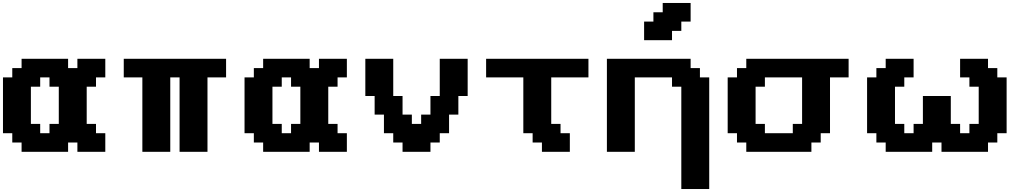

<svg xmlns="http://www.w3.org/2000/svg" viewBox="-20 -1020 6907 1290"><path d="M500 0H687.5V-125H625V-187.5H562.5V-437.5H625V-500H687.5V-625H500V-562.5H437.5V-625H125V-562.5H62.5V-500H0V-125H62.5V-62.5H125V0H437.5V-62.5H500ZM312.5 -125H250V-187.5H187.5V-437.5H250V-500H312.5V-437.5H375V-187.5H312.5Z M1186.5 0H1374V-500H1499V-625H811.5V-500H936.5V0H1124V-500H1186.5Z M2123 0H2310.5V-125H2248V-187.5H2185.5V-437.5H2248V-500H2310.5V-625H2123V-562.5H2060.5V-625H1748V-562.5H1685.5V-500H1623V-125H1685.5V-62.5H1748V0H2060.5V-62.5H2123ZM1935.5 -125H1873V-187.5H1810.5V-437.5H1873V-500H1935.5V-437.5H1998V-187.5H1935.5Z M2684.6 0H2872.1V-62.5H2934.6V-125H2997.1V-250H3059.6V-375H3122.1V-625H2934.6V-375H2872.1V-250H2809.6V-187.5H2747.1V-250H2684.6V-375H2622.1V-625H2434.6V-375H2497.1V-250H2559.6V-125H2622.1V-62.5H2684.6Z M3621.1 0H3808.6V-125H3746.1V-187.5H3683.6V-500H3933.6V-625H3246.1V-500H3496.1V-125H3558.6V-62.5H3621.1Z M4557.6 250H4745.1V-500H4682.6V-562.5H4620.1V-625H4057.6V0H4245.1V-500H4495.1V-437.5H4557.6ZM4307.6 -750H4495.1V-812.5H4557.6V-875H4620.1V-1000H4432.6V-937.5H4370.1V-875H4307.6Z M4994.1 0H5431.6V-62.5H5494.1V-125H5556.6V-500H5681.6V-625H4994.1V-562.5H4931.6V-500H4869.1V-125H4931.6V-62.5H4994.1ZM5306.6 -125H5119.1V-187.5H5056.6V-437.5H5119.1V-500H5369.1V-187.5H5306.6Z M6305.7 0H6618.2V-62.5H6680.7V-125H6743.2V-500H6680.7V-562.5H6618.2V-625H6430.7V-500H6493.2V-437.5H6555.7V-187.5H6493.2V-125H6430.7V-187.5H6368.2V-375H6180.7V-187.5H6118.2V-125H6055.7V-187.5H5993.2V-437.5H6055.7V-500H6118.2V-625H5930.7V-562.5H5868.2V-500H5805.7V-125H5868.2V-62.5H5930.7V0H6243.2V-62.5H6305.7Z"/></svg>

Font: Faithful 32x
Style: Semibold
Weight: 400
Foundry: Faithful Resource Pack
Version: Version 1.0; January 27, 2023